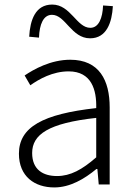

<svg xmlns="http://www.w3.org/2000/svg" viewBox="-20 -809 587 842"><path d="M218 13C287 13 350 -24 403 -68H407L413 0H461V-338C461 -456 416 -547 288 -547C202 -547 128 -505 88 -478L113 -435C151 -462 211 -496 281 -496C382 -496 404 -414 402 -335C168 -309 63 -252 63 -135C63 -35 132 13 218 13ZM230 -37C170 -37 121 -64 121 -138C121 -219 192 -269 402 -292V-119C340 -65 289 -37 230 -37ZM375 -641C448 -641 471 -711 475 -782L432 -785C430 -730 413 -687 376 -687C316 -687 290 -789 209 -789C135 -789 112 -721 108 -648L151 -644C153 -702 170 -744 208 -744C267 -744 293 -641 375 -641Z"/></svg>

Font: Noto Sans TC Light
Style: Regular
Weight: 300
Designer: Ryoko NISHIZUKA 西塚涼子 (kana, bopomofo & ideographs); Paul D. Hunt (Latin, Greek & Cyrillic); Sandoll Communications 산돌커뮤니
Foundry: Adobe
Version: Version 2.004;hotconv 1.0.118;makeotfexe 2.5.65603